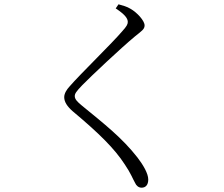

<svg xmlns="http://www.w3.org/2000/svg" viewBox="-20 -812 1040 891"><path d="M637 59C656 59 668 46 668 21C668 -7 644 -47 618 -81C547 -172 465 -236 360 -322C338 -340 327 -352 327 -366C327 -377 333 -387 362 -417C403 -459 539 -587 605 -642C637 -668 651 -676 651 -694C651 -716 616 -754 586 -771C568 -782 551 -786 530 -792L517 -773C561 -744 573 -726 573 -710C573 -699 567 -689 549 -669C501 -612 353 -469 303 -411C289 -396 278 -378 278 -361C278 -339 292 -318 317 -296C440 -193 511 -123 559 -49C587 -8 596 18 607 37C612 49 623 59 637 59Z"/></svg>

Font: Source Han Serif CN Light
Style: Regular
Weight: 300
Designer: Ryoko NISHIZUKA 西塚涼子 (kana & ideographs); Frank Grießhammer (Latin, Greek & Cyrillic); Wenlong ZHANG 张文龙 (bopomofo); San
Foundry: Adobe
Version: Version 2.003;hotconv 1.1.1;makeotfexe 2.6.0